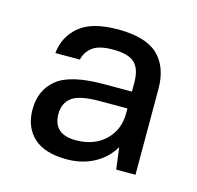

<svg xmlns="http://www.w3.org/2000/svg" viewBox="-62 -771 474 462"><g transform="rotate(15 175.0 -540.0)"><path d="M140 -373Q85 -373 57.5 -398.5Q30 -424 30 -468Q30 -516 63.5 -543.5Q97 -571 181 -571H250V-593Q250 -627 234.5 -642Q219 -657 180 -657Q145 -657 129 -644.5Q113 -632 109 -613H48Q52 -654 83 -680.5Q114 -707 180 -707Q248 -707 279 -678Q310 -649 310 -593V-380H262L255 -434Q238 -405 208 -389Q178 -373 140 -373ZM149 -423Q195 -423 222.5 -449.5Q250 -476 250 -516V-529H181Q130 -529 111.5 -514.5Q93 -500 93 -474Q93 -423 149 -423Z"/></g></svg>

Font: PT Root UI Web
Style: Regular
Weight: 400
Designer: Vitaly Kuzmin
Foundry: ParaType Ltd.
Version: Version 1.000W